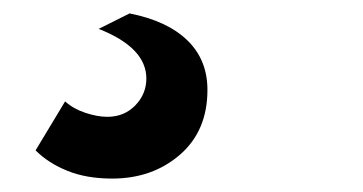

<svg xmlns="http://www.w3.org/2000/svg" viewBox="-20 -49 540 286"><path d="M127 -6 173 -29Q229 -18 259 11Q289 40 289 85Q289 146 248 181.5Q207 217 147 217Q109 217 80.5 205.5Q52 194 33 175L77 102Q89 113 107 119Q125 125 140 125Q165 125 181.5 108Q198 91 198 68Q198 22 127 -6Z"/></svg>

Font: Work Sans
Style: Bold Italic
Weight: 700
Italic angle: -13°
Designer: Wei Huang
Foundry: Wei Huang
Version: Version 2.010; ttfautohint (v1.8.3)